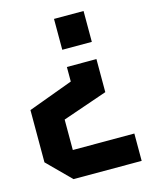

<svg xmlns="http://www.w3.org/2000/svg" viewBox="-107 -630 662 841"><g transform="rotate(-15 223.5 -210.0)"><path d="M354 -560V-420H220V-560ZM220 -342H354V-192L151 -122V16H430V140H121L17 36V-201L220 -276Z"/></g></svg>

Font: Tektur SemiCondensed SemiBold
Style: Regular
Weight: 600
Width: 4
Designer: Adam Jagosz
Foundry: Adam Jagosz
Version: Version 1.005;gftools[0.9.30]